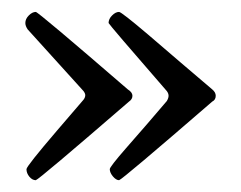

<svg xmlns="http://www.w3.org/2000/svg" viewBox="-20 -354 404 322"><path d="M179.7 -334Q183.6 -334 228.5 -295.9Q285.2 -247.1 335.9 -204.1Q341.8 -199.2 341.8 -193.4Q341.8 -186.5 335.9 -183.6Q184.6 -52.7 179.7 -51.8Q174.8 -51.8 169.4 -58.1Q164.1 -64.5 164.1 -70.3Q164.1 -74.2 191.4 -105.5Q227.5 -146.5 259.8 -184.6Q262.7 -189.5 262.7 -193.4Q262.7 -197.3 259.8 -201.2Q163.1 -312.5 162.1 -315.4Q162.1 -322.3 168 -328.1Q173.8 -334 179.7 -334ZM40 -334Q43.9 -334 194.3 -204.1Q202.1 -199.2 202.1 -193.4Q202.1 -187.5 196.3 -183.6Q44.9 -52.7 40 -51.8Q34.2 -51.8 29.3 -57.6Q24.4 -63.5 24.4 -70.3Q24.4 -75.2 76.2 -135.7Q101.6 -165 118.2 -184.6Q123 -189.5 123 -194.3Q123 -197.3 120.1 -201.2L26.4 -304.7Q22.5 -310.5 22.5 -315.4Q22.5 -322.3 28.3 -328.1Q34.2 -334 40 -334Z"/></svg>

Font: Goudy Bookletter 1911
Style: Regular
Weight: 400
Version: Version 2010.07.03